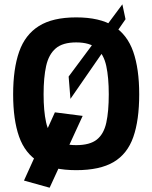

<svg xmlns="http://www.w3.org/2000/svg" viewBox="-20 -775 704 887"><path d="M305.4 -318.2 297.1 -421.4 545.3 -755 559.9 -686.2ZM209.3 92.2 90.8 59.2 233.6 -256 361.9 -239.6ZM331.9 11.1Q223.1 11.1 159.4 -27.3Q95.7 -65.8 68.2 -143.7Q40.7 -221.7 40.7 -339.3Q40.7 -457 68.4 -535.9Q96 -614.7 159.7 -654.7Q223.4 -694.7 331.9 -694.7Q440.8 -694.7 504.3 -655Q567.8 -615.3 595.5 -536.2Q623.1 -457 623.1 -339.3Q623.1 -219.8 595.8 -141.9Q568.4 -63.9 504.9 -26.4Q441.4 11.1 331.9 11.1ZM331.9 -104.5Q395.3 -104.5 427.5 -130.3Q459.7 -156.1 471.1 -208.3Q482.5 -260.5 482.5 -339.3Q482.5 -416.7 471 -470.1Q459.5 -523.6 427.2 -551.3Q395 -579.1 331.9 -579.1Q269.6 -579.1 237.3 -551.3Q205.1 -523.6 193.2 -470.4Q181.4 -417.3 181.4 -339.3Q181.4 -262.4 192.9 -210Q204.5 -157.6 236.7 -131Q268.9 -104.5 331.9 -104.5Z"/></svg>

Font: Cairo
Style: Regular
Weight: 400
Designer: Mohamed Gaber, Accademia di Belle Arti di Urbino
Foundry: Kief Type Foundry, Accademia di Belle Arti di Urbino
Version: Version 3.120